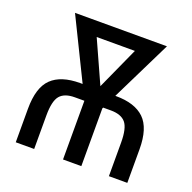

<svg xmlns="http://www.w3.org/2000/svg" viewBox="-126 -836 960 962"><g transform="rotate(20 354.0 -355.5)"><path d="M56.6 0V-178.7Q56.6 -292 106.7 -340.6Q156.7 -389.2 258.3 -389.2H271.5L113.8 -710.9H604L445.8 -389.2H449.7Q550.3 -389.2 600.8 -340.6Q651.4 -292 651.4 -178.7V0H553.2V-178.7Q553.2 -255.4 529.1 -284.2Q504.9 -313 449.7 -313H408.7L406.2 -308.1V0H308.6V-313H258.3Q202.6 -313 178.7 -284.2Q154.8 -255.4 154.8 -178.7V0ZM358.9 -409.2 460.9 -634.3H257.3Z"/></g></svg>

Font: Franco
Style: Regular
Weight: 400
Designer: Google
Version: Version 1.200311; 2013